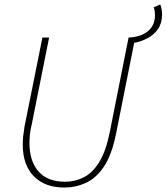

<svg xmlns="http://www.w3.org/2000/svg" viewBox="-20 -828 746 860"><path d="M268 12Q181 12 131.5 -38.5Q82 -89 82 -180Q82 -200 84 -219Q86 -238 90 -262L170 -660H200L122 -270Q116 -246 114 -226Q112 -206 112 -188Q112 -106 152.5 -60Q193 -14 272 -14Q316 -14 355.5 -34Q395 -54 425 -103Q455 -152 472 -238L556 -660Q610 -662 642 -688Q674 -714 674 -758Q674 -766 673.5 -775.5Q673 -785 668 -795L698 -808Q706 -785 706 -764Q706 -725 688 -698.5Q670 -672 641 -657Q613 -642 581 -636L500 -230Q481 -135 446 -82.5Q411 -30 365 -9Q319 12 268 12Z"/></svg>

Font: Source Sans 3 ExtraLight ExtraLight
Style: Italic
Weight: 250
Italic angle: -11°
Version: Version 3.052;hotconv 1.1.0;makeotfexe 2.6.0